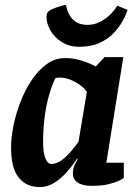

<svg xmlns="http://www.w3.org/2000/svg" viewBox="-20 -749 562 780"><path d="M142 11Q87 11 56 -27.5Q25 -66 25 -150Q25 -189 34.5 -237Q44 -285 62.5 -333.5Q81 -382 108 -422.5Q135 -463 169 -488Q203 -513 245 -513Q269 -513 291.5 -508Q314 -503 334 -495Q354 -487 369 -479L405 -517H481L412 -88H483V-26Q481 -24 465.5 -16Q450 -8 422.5 -1Q395 6 353 6Q315 6 295.5 -7.5Q276 -21 276 -45Q276 -60 281 -73.5Q286 -87 296 -102L293 -104Q274 -75 250 -48.5Q226 -22 199 -5.5Q172 11 142 11ZM189 -83Q209 -83 229.5 -97.5Q250 -112 267.5 -133Q285 -154 299 -173L333 -377Q313 -402 282 -418Q251 -434 223 -434Q216 -434 211.5 -433Q207 -432 204 -430Q190 -400 178.5 -359.5Q167 -319 161 -271Q155 -223 155 -171Q155 -131 164 -107Q173 -83 189 -83ZM303 -559Q261 -559 230.5 -578.5Q200 -598 184.5 -626Q169 -654 169 -679Q169 -691 172 -696.5Q175 -702 180 -705Q185 -709 199.5 -715Q214 -721 229 -725Q244 -729 248 -729Q252 -707 262 -688.5Q272 -670 290 -659Q308 -648 335 -648Q362 -648 384 -659Q406 -670 421.5 -684Q437 -698 446 -710.5Q455 -723 456 -726L498 -709Q497 -704 490.5 -688Q484 -672 470 -650Q456 -628 434.5 -607.5Q413 -587 380.5 -573Q348 -559 303 -559Z"/></svg>

Font: Faustina Light
Style: Bold Italic
Weight: 700
Italic angle: -8°
Version: Version 1.200